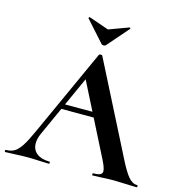

<svg xmlns="http://www.w3.org/2000/svg" viewBox="-125 -916 964 1021"><g transform="rotate(15 357.0 -405.5)"><path d="M233 -327H439L446 -299H218ZM717 0Q697 0 655 -2Q611 -4 592 -4Q567 -4 531 -2Q497 0 477 0Q473 0 473 -6Q473 -12 477 -12Q503 -12 514.5 -17.5Q526 -23 526 -37Q526 -54 506 -94L303 -495L352 -581L153 -142Q140 -113 140 -88Q140 -52 165.5 -32Q191 -12 234 -12Q239 -12 239 -6Q239 0 234 0Q216 0 182 -2Q144 -4 116 -4Q89 -4 51 -2Q17 0 -4 0Q-8 0 -8 -6Q-8 -12 -4 -12Q24 -12 43 -23.5Q62 -35 81 -64.5Q100 -94 126 -152L343 -629Q345 -632 352 -632Q360 -632 361 -629L611 -137Q646 -66 669 -39Q692 -12 717 -12Q722 -12 722 -6Q722 0 717 0ZM239 -804Q239 -806 241.5 -808Q244 -810 245 -809L354 -771L462 -811H463Q466 -811 467.5 -808.5Q469 -806 467 -804L365 -687Q361 -683 354 -683Q346 -683 342 -687L239 -802Z"/></g></svg>

Font: Cormorant SC
Style: Bold
Weight: 700
Designer: Christian Thalmann (Catharsis Fonts)
Foundry: Catharsis Fonts
Version: Version 4.000